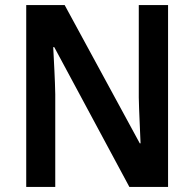

<svg xmlns="http://www.w3.org/2000/svg" viewBox="-20 -734 763 754"><path d="M640 0V-714H525V-351C526 -295 530 -228 532 -171H529L234 -714H83V0H197V-364C196 -423 192 -487 189 -549H193L488 0Z"/></svg>

Font: Noto Sans Armenian SemiCondensed SemiBold
Style: Regular
Weight: 600
Width: 4
Designer: Monotype Design Team
Foundry: Monotype Imaging Inc.
Version: Version 2.008